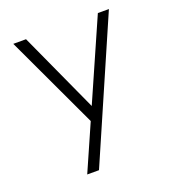

<svg xmlns="http://www.w3.org/2000/svg" viewBox="-111 -477 676 751"><g transform="rotate(-20 227.0 -101.5)"><path d="M125 188 380 -391H426L174 188ZM213 4 28 -391H81L250 -21Z"/></g></svg>

Font: Josefin Sans Thin Light
Style: Regular
Weight: 300
Version: Version 2.000